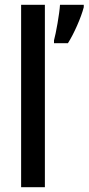

<svg xmlns="http://www.w3.org/2000/svg" viewBox="-20 -780 369 800"><path d="M167 0V-760H68V0ZM329 -750V-760H230C228 -724 213 -640 205 -612V-600H263C288 -639 318 -707 329 -750Z"/></svg>

Font: Noto Sans Khmer UI Condensed Medium
Style: Regular
Weight: 500
Width: 3
Designer: Danh Hong and the Monotype Design Team
Foundry: Monotype Imaging Inc.
Version: Version 2.002